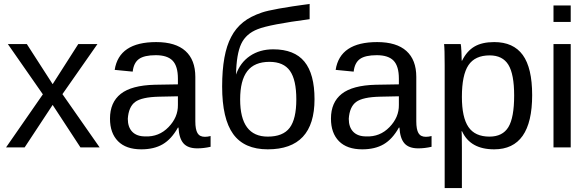

<svg xmlns="http://www.w3.org/2000/svg" viewBox="-20 -753 3003 981"><path d="M489 0H391L249 -217L106 0H11L199 -271L20 -528H117L249 -323L380 -528H478L299 -272Z M702 10Q624 10 583 -31.5Q542 -73 542 -147Q542 -230 597 -273.5Q652 -317 771 -320L889 -322V-351Q889 -415 862 -443Q835 -471 776 -471Q717 -471 690 -451.5Q663 -432 658 -387L566 -396Q588 -538 778 -538Q877 -538 927.5 -492.5Q978 -447 978 -360V-133Q978 -92 989 -73Q1000 -54 1027 -54Q1041 -54 1056 -58V-3Q1021 5 988 5Q940 5 917.5 -20.5Q895 -46 892 -101H889Q856 -42 811.5 -16Q767 10 702 10ZM722 -56Q792 -53 841 -103.5Q890 -154 889 -217V-261L793 -259Q704 -257 670.5 -232Q637 -207 633 -146Q633 -103 656 -79.5Q679 -56 722 -56Z M1357 -437Q1280 -437 1243.5 -389.5Q1207 -342 1207 -245Q1207 -55 1348 -55Q1426 -55 1460 -100Q1494 -145 1494 -245Q1494 -345 1461.5 -391Q1429 -437 1357 -437ZM1376 -501Q1484 -501 1535.5 -438Q1587 -375 1587 -246Q1587 10 1348 10Q1228 10 1171.5 -68Q1115 -146 1115 -311Q1115 -478 1161 -564Q1184 -609 1223 -640Q1259 -669 1318 -689Q1370 -707 1562 -733V-655Q1357 -628 1297 -604Q1237 -581 1212.5 -529Q1188 -477 1186 -372Q1207 -433 1257 -467Q1307 -501 1376 -501Z M1831 10Q1753 10 1712 -31.5Q1671 -73 1671 -147Q1671 -230 1726 -273.5Q1781 -317 1900 -320L2018 -322V-351Q2018 -415 1991 -443Q1964 -471 1905 -471Q1846 -471 1819 -451.5Q1792 -432 1787 -387L1695 -396Q1717 -538 1907 -538Q2006 -538 2056.5 -492.5Q2107 -447 2107 -360V-133Q2107 -92 2118 -73Q2129 -54 2156 -54Q2170 -54 2185 -58V-3Q2150 5 2117 5Q2069 5 2046.5 -20.5Q2024 -46 2021 -101H2018Q1985 -42 1940.5 -16Q1896 10 1831 10ZM1851 -56Q1921 -53 1970 -103.5Q2019 -154 2018 -217V-261L1922 -259Q1833 -257 1799.5 -232Q1766 -207 1762 -146Q1762 -103 1785 -79.5Q1808 -56 1851 -56Z M2699 -267Q2699 10 2505 10Q2383 10 2341 -82H2338Q2340 -76 2340 1V208H2252V-420Q2252 -502 2249 -528H2334L2336 -514Q2336 -510 2336.5 -505Q2337 -500 2337.5 -492Q2338 -484 2338 -477Q2339 -461 2339 -443H2341Q2365 -492 2404 -515Q2443 -538 2505 -538Q2603 -538 2651 -472Q2699 -406 2699 -267ZM2607 -265Q2607 -374 2577.5 -422Q2548 -470 2482 -470Q2407 -470 2373.5 -420Q2340 -370 2340 -258Q2340 -153 2373.5 -104Q2407 -55 2481 -55Q2548 -55 2577.5 -103.5Q2607 -152 2607 -265Z M2896 -641H2808V-725H2896ZM2896 0H2808V-528H2896Z"/></svg>

Font: Libra Sans
Style: Regular
Weight: 400
Foundry: Context Ltd
Version: Version 1.002